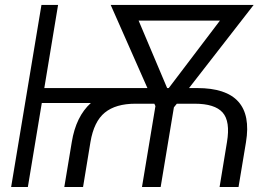

<svg xmlns="http://www.w3.org/2000/svg" viewBox="-20 -747 1109 767"><path d="M212 -727.3 157 -395.2H568.9L422.2 -727.3H993.3L735.1 -395.2H768.1Q998.2 -395.2 962.7 -179.3L932.9 0H857.2L886.7 -179.3Q900.6 -262.4 869.3 -297.6Q838.1 -332.7 757.5 -332.7H686.4L674.7 -318.2L621.8 0H547.2L600.9 -323.2L596.6 -332.7H521Q442.5 -332.7 398.8 -297.2Q355.1 -261.7 341.3 -179.3L311.8 0H236.9L266.7 -179.3Q283.4 -282 343 -335.6H147L91.3 0H24.5L145.6 -727.3ZM647.7 -395.2H654.1L858.7 -664.8H533.7Z"/></svg>

Font: Karasuma Gothic
Style: Light Italic
Weight: 300
Italic angle: 9.39998°
Designer: Rasmus Andersson / Ryoko Nishizuka
Foundry: rsms
Version: Version 1.00